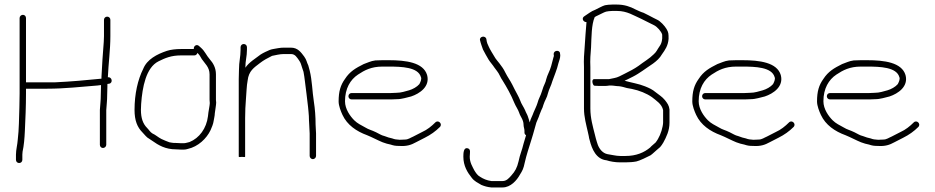

<svg xmlns="http://www.w3.org/2000/svg" viewBox="-20 -681 4100 842"><path d="M436 -594V-522C436 -514 435.7 -505.7 435 -497C431.3 -448.5 427.2 -394.8 425 -344V-336C359 -329.4 292.3 -323.3 222 -320H94V-602C94 -609.7 88 -616 80.5 -616C73 -616 66 -609.7 66 -602V-271C66 -250.3 65.7 -230.3 65 -211C63.4 -163.7 63.3 -112.6 58 -70C56.5 -46.1 50 -24.6 50 -3V20C50 27.9 56.1 34 64 34C71.9 34 78 27.9 78 20V-3C78 -6.3 78.3 -10.7 79 -16C84.9 -42.6 87.5 -73.7 89 -106C91.5 -158.3 94 -215.2 94 -271V-292H187C264.3 -292 336 -300.5 407 -306L423 -308V-304C422.3 -292 422 -279 422 -265C422 -238.1 419.4 -224.7 418 -199V-46C418 -38.3 424 -32 431.5 -32C439 -32 446 -38.3 446 -46V-198C447.5 -223.5 450 -238.1 450 -265C450 -278.3 450.3 -291 451 -303V-313H452L459 -314C476.7 -317.5 471.2 -345 453 -342V-343C455.7 -403 464 -462.9 464 -522V-594C464 -601.9 457.9 -608 450 -608C442.1 -608 436 -601.9 436 -594Z M928 -231C927.3 -235 927 -239 927 -243V-355C927 -384 914.3 -404.9 900 -421C884.8 -438.3 878.9 -455.8 862 -471L853 -479C842.7 -489.3 828.1 -479.4 830 -466H773C752 -466 728.1 -463.4 712 -458C668 -443.3 624.7 -420.7 608 -379C584.3 -331.7 570 -269.3 570 -199C570 -152.9 581.9 -123.1 605 -100C614.8 -90.2 622.4 -78.3 635 -72L647 -64C674.9 -44.1 705.1 -26 752 -26C761.3 -25.3 768.3 -25 773 -25H787C792.3 -25 798 -26 804 -28C848.5 -37.9 886 -73.1 903.5 -110.5C907.8 -119.8 915.8 -139 917 -151C918.4 -160.9 922 -173.5 922 -184C923.1 -193.1 928 -222.2 928 -231ZM894 -188C894 -186 893.3 -180.3 892 -171C885.4 -117.9 854.1 -75.3 811 -58C804.3 -56.9 794.3 -53 787 -53H773C768.3 -53 761.7 -53.3 753 -54C744.3 -54 738.3 -54.3 735 -55L723 -57C714.8 -59.7 695.5 -67.7 688 -71.5C673.3 -78.8 662.9 -89.4 648 -96C638.6 -101.7 633.1 -111.9 625 -120C606.9 -138.1 598 -162.9 598 -199.5C598 -207.8 598.3 -216.3 599 -225C604.3 -299.2 620.3 -384.6 675 -412C703.6 -426.3 730.7 -438 773 -438H832C838.7 -438 843.3 -441.7 846 -449C854.8 -440.2 858.8 -433.1 865 -422C877.7 -402.9 899 -386.9 899 -355V-243C899 -238.3 899.3 -233.7 900 -229C900 -220.6 894.8 -194.6 894 -188Z M1035 -474V-463C1035 -430.9 1028 -411.1 1028 -375C1027.3 -361.7 1027 -348 1027 -334V6C1027 8 1031.7 8.3 1041 7C1050.3 8.3 1055 8 1055 6V-163C1055 -189.3 1056.4 -223.3 1058.5 -246C1061 -273 1061.2 -303.8 1066 -328C1070.7 -370 1093.8 -384.3 1120 -404.5C1136.8 -417.5 1153.4 -426.2 1173 -436C1187 -438.8 1207.4 -444 1224 -444H1256C1274.5 -444 1281.8 -429.6 1291 -417C1299.8 -404.5 1300.4 -397.7 1305 -384L1311 -366C1313.5 -352.4 1315.6 -338.9 1317 -326C1321.2 -288.4 1327.5 -248.4 1331 -211.5L1333 -190.5C1334.3 -176.8 1335 -167.4 1335 -153C1335.7 -147.7 1336 -141.7 1336 -135C1336 -123.1 1338 -107.5 1338 -96V3C1338 10.1 1344.6 17 1352 17C1359.4 17 1366 10.1 1366 3V-96C1366 -107.2 1364 -122.9 1364 -135C1364 -169.5 1361.4 -203.3 1356.5 -234.5C1349.3 -280.2 1349 -328.2 1338 -372L1332 -394C1324.3 -409.5 1325.4 -417 1314 -433C1300.1 -451.5 1286.1 -472 1256 -472H1224C1216.7 -472 1209 -471.3 1201 -470C1190.5 -467.7 1172.1 -465.9 1163 -462C1150.8 -456.8 1134.9 -449.6 1123 -442C1100.3 -424.3 1072.2 -408.3 1056 -384C1056 -416.4 1063 -432.6 1063 -463V-474C1063 -481.9 1056.9 -488 1049 -488C1041.1 -488 1035 -481.9 1035 -474Z M1522 -245H1695C1703 -245 1711.3 -245.3 1720 -246C1743.3 -246 1764.1 -253.8 1783 -258C1819.8 -270.3 1866.9 -301.1 1853 -352C1836.5 -407.2 1760 -417 1685 -417H1657C1646.3 -417 1636 -416.7 1626 -416C1605 -413.4 1592.2 -405.7 1575 -400C1540 -382.5 1514.2 -367.8 1493 -335C1473.3 -307.7 1465 -280.1 1465 -236C1465 -216.8 1474.9 -192.3 1482 -177C1502.5 -133 1543.1 -105 1590 -88C1610.7 -79.7 1638 -65 1658 -57L1676 -51L1693 -47C1706.3 -42.6 1713.7 -41 1732 -41C1764.3 -38.7 1784.1 -46 1804 -57L1843 -77C1868.3 -89.6 1890.3 -105.3 1909 -124C1922.3 -137.3 1902.3 -157.3 1889 -144C1872.7 -127.7 1853.5 -112 1831 -102L1792 -82C1780.9 -77.6 1770.4 -69 1756 -69C1748.7 -68.3 1741 -68 1733 -68C1717.2 -69.3 1712 -69.5 1700 -74L1684 -78C1678 -80 1672.3 -82 1667 -84C1650.3 -88.2 1647.6 -92.2 1629 -101C1609.3 -110.8 1597.6 -112.2 1582 -122C1563.7 -132.2 1547.5 -139.5 1533.5 -153.5C1516 -171 1493 -202.4 1493 -237C1493 -292.9 1516.2 -331.5 1550 -354C1578.9 -373.2 1608.6 -389 1657 -389H1685C1741.2 -389 1813.5 -386.8 1826 -343C1830.5 -333.9 1822.6 -318.6 1819 -312C1808.6 -299.8 1790 -289.6 1774 -285C1757.3 -280.8 1740.1 -274 1718 -274C1710 -273.3 1702.3 -273 1695 -273H1522C1514.1 -273 1508 -266.9 1508 -259C1508 -251.1 1514.1 -245 1522 -245Z M2280 -107V-100C2280 -94.7 2282.3 -90.7 2287 -88C2282.7 -75 2279.9 -64.7 2276 -51C2269.1 -20.9 2260.4 -4.9 2254 27C2247.4 55 2238.9 70.2 2222.5 88.5C2212.6 99.5 2201.8 113 2184 113H2135C2114.8 110.1 2099.2 103.4 2085 94C2074.2 88.6 2066.3 76.2 2060 66C2051.6 49.1 2040 31.6 2040 6C2040 -10.1 2046.7 -27.9 2029.5 -31C2012.7 -34.1 2012 -8.8 2012 6C2012 46.5 2029.9 75.1 2049 99C2060.1 113.8 2075.4 120.7 2091 130C2104.9 135.8 2117.8 139.4 2134 141H2184C2219.5 141 2246.6 109.6 2260 85C2271 67.7 2275.9 58.3 2281 33C2288.9 -2.4 2300 -34.1 2310.5 -68.5L2317.5 -91.5C2321.6 -105.1 2328 -129.7 2332 -143C2337.4 -157.8 2341.7 -163.6 2346 -178L2354 -198C2358 -205.3 2361 -213 2363 -221C2368.5 -239.3 2379.3 -253.5 2383 -272C2387.3 -289.3 2397.8 -307.3 2402 -324C2410.4 -349.2 2422.5 -374.7 2429 -404C2432.7 -416.3 2437 -425.8 2437 -439L2436 -446C2436 -463.3 2408 -461.5 2408 -444L2409 -437C2409 -435 2408.3 -432.3 2407 -429C2404 -417.1 2400.7 -404.4 2397 -391C2390.9 -368.7 2380.2 -353 2375 -332C2373.1 -320.5 2367.1 -311.3 2363 -300L2356 -279C2351 -261.3 2341.9 -248.6 2337 -229C2333 -215.5 2325 -200.4 2320 -188C2314.8 -172.4 2307.2 -161 2303 -144C2301.3 -152.3 2297.1 -162.8 2295 -170C2292.7 -178.1 2285.9 -188.2 2283 -197C2276.7 -211.8 2266.4 -224.7 2261 -241C2255.6 -255.8 2244.6 -273.9 2237 -289L2227 -309C2217.2 -328.6 2206.2 -342.6 2196 -363C2188.8 -378.5 2180.3 -389.7 2171 -402C2164.9 -410.1 2152.9 -423.2 2148 -433C2143.6 -440 2127.2 -467 2124 -475C2119 -485 2114.6 -494.6 2113 -509C2110 -526.8 2081.6 -522 2085 -505C2088.6 -488.8 2093.7 -476.9 2098 -464C2101.3 -456.2 2118.8 -426.3 2123 -419C2129.5 -408.6 2141.7 -395.1 2148 -385L2160 -369C2168.7 -358.9 2176.1 -338.2 2184 -328C2202.2 -298.8 2221.6 -264.4 2235 -231C2241.6 -214.6 2251.8 -201.6 2257 -186C2261.5 -170.2 2276 -155.9 2276 -134C2276 -123.6 2280 -117.2 2280 -107Z M2552 -584C2549.6 -549.8 2545.8 -512.7 2544 -475L2541 -432C2540.3 -417.3 2540.3 -402.3 2541 -387V-205C2541 -168.1 2551.1 -133 2558 -102L2562 -84C2562.7 -78 2564 -72 2566 -66C2575.8 -26.8 2594.7 17.5 2640 22C2655.7 27.2 2678.1 31 2699 31H2723C2739.6 31 2757.4 29.7 2771 27C2783.9 24.4 2822 6 2833 0C2843.9 -7.6 2851.7 -16.6 2861 -24L2875 -36C2879.7 -41.3 2884.3 -48 2889 -56C2902.2 -80.4 2916 -107.7 2916 -143V-201C2913.8 -218.5 2907.3 -227.6 2896 -242C2882.2 -258.3 2871.8 -263.4 2856 -276C2840.3 -289.1 2828.6 -294.3 2808.5 -302.5C2781.1 -313.7 2749 -318.4 2719 -327C2723 -329 2727.3 -331 2732 -333L2756 -345C2771 -352.5 2784 -361.4 2797 -370C2826.2 -391.9 2864.5 -409.8 2883 -443C2896.3 -461.7 2910 -480.7 2912 -511C2912 -532.9 2911.9 -538.8 2903 -554C2895 -567.6 2875.2 -589.3 2861 -595L2847 -602C2842.3 -604.7 2835 -608.5 2825 -613.5L2802 -625C2794.6 -626.8 2775.6 -635.2 2766 -640C2744.7 -651.6 2718.3 -661 2686 -661H2665C2652.2 -661 2643 -659.7 2633 -658C2622.2 -655.3 2600.1 -642.5 2590 -638C2573 -632.3 2557.2 -618.9 2543 -610C2529.1 -601.9 2536.6 -584 2552 -584ZM2694 -303C2708.2 -301.4 2715.5 -298.7 2729 -295L2751 -291C2783.8 -284.4 2815.5 -271.4 2839 -255C2857.5 -239.9 2882.6 -225 2888 -198V-144C2888 -140 2887.3 -134.5 2886 -127.5C2880.9 -100.7 2869.6 -74.3 2855 -56C2846.4 -47.4 2838.7 -43 2831 -34C2804.9 -12.3 2770.6 3 2723 3H2700C2680.5 3 2661.2 -2.8 2644 -5C2623 -9.2 2609.3 -26.8 2602 -45L2597.5 -58.5C2595.8 -63.5 2594.3 -68.7 2593 -74L2589 -90C2579.9 -126.2 2569 -162.6 2569 -205V-387C2568.3 -402.3 2568.3 -417 2569 -431L2572 -473C2574.1 -519.4 2573.6 -572.5 2588 -606C2592 -608.7 2596.3 -611 2601 -613C2609.3 -616.3 2628.6 -627.6 2638 -630L2650 -632C2654 -632.7 2659 -633 2665 -633H2686C2730.6 -633 2758.8 -612.8 2791 -599L2833 -578C2837.7 -575.3 2843 -572.7 2849 -570C2861.7 -563.7 2880.4 -543.3 2884 -529V-512C2882.6 -496.2 2878.8 -486.4 2871 -476C2861.5 -462.5 2859.7 -454.3 2847 -443C2826.9 -422.9 2802.8 -409.8 2780 -392C2762.3 -379.4 2741 -368.5 2720 -358L2696 -346C2682 -339 2668 -337.9 2651 -334H2586C2571.1 -334 2579.7 -305 2587 -305C2594.3 -304.3 2601.7 -304 2609 -304H2631C2638.3 -304 2645.7 -304.7 2653 -306H2658C2672.2 -306 2680.7 -303 2694 -303Z M3073 -245H3246C3254 -245 3262.3 -245.3 3271 -246C3294.3 -246 3315.1 -253.8 3334 -258C3370.8 -270.3 3417.9 -301.1 3404 -352C3387.5 -407.2 3311 -417 3236 -417H3208C3197.3 -417 3187 -416.7 3177 -416C3156 -413.4 3143.2 -405.7 3126 -400C3091 -382.5 3065.2 -367.8 3044 -335C3024.3 -307.7 3016 -280.1 3016 -236C3016 -216.8 3025.9 -192.3 3033 -177C3053.5 -133 3094.1 -105 3141 -88C3161.7 -79.7 3189 -65 3209 -57L3227 -51L3244 -47C3257.3 -42.6 3264.7 -41 3283 -41C3315.3 -38.7 3335.1 -46 3355 -57L3394 -77C3419.3 -89.6 3441.3 -105.3 3460 -124C3473.3 -137.3 3453.3 -157.3 3440 -144C3423.7 -127.7 3404.5 -112 3382 -102L3343 -82C3331.9 -77.6 3321.4 -69 3307 -69C3299.7 -68.3 3292 -68 3284 -68C3268.2 -69.3 3263 -69.5 3251 -74L3235 -78C3229 -80 3223.3 -82 3218 -84C3201.3 -88.2 3198.6 -92.2 3180 -101C3160.3 -110.8 3148.6 -112.2 3133 -122C3114.7 -132.2 3098.5 -139.5 3084.5 -153.5C3067 -171 3044 -202.4 3044 -237C3044 -292.9 3067.2 -331.5 3101 -354C3129.9 -373.2 3159.6 -389 3208 -389H3236C3292.2 -389 3364.5 -386.8 3377 -343C3381.5 -333.9 3373.6 -318.6 3370 -312C3359.6 -299.8 3341 -289.6 3325 -285C3308.3 -280.8 3291.1 -274 3269 -274C3261 -273.3 3253.3 -273 3246 -273H3073C3065.1 -273 3059 -266.9 3059 -259C3059 -251.1 3065.1 -245 3073 -245Z M3620 -245H3793C3801 -245 3809.3 -245.3 3818 -246C3841.3 -246 3862.1 -253.8 3881 -258C3917.8 -270.3 3964.9 -301.1 3951 -352C3934.5 -407.2 3858 -417 3783 -417H3755C3744.3 -417 3734 -416.7 3724 -416C3703 -413.4 3690.2 -405.7 3673 -400C3638 -382.5 3612.2 -367.8 3591 -335C3571.3 -307.7 3563 -280.1 3563 -236C3563 -216.8 3572.9 -192.3 3580 -177C3600.5 -133 3641.1 -105 3688 -88C3708.7 -79.7 3736 -65 3756 -57L3774 -51L3791 -47C3804.3 -42.6 3811.7 -41 3830 -41C3862.3 -38.7 3882.1 -46 3902 -57L3941 -77C3966.3 -89.6 3988.3 -105.3 4007 -124C4020.3 -137.3 4000.3 -157.3 3987 -144C3970.7 -127.7 3951.5 -112 3929 -102L3890 -82C3878.9 -77.6 3868.4 -69 3854 -69C3846.7 -68.3 3839 -68 3831 -68C3815.2 -69.3 3810 -69.5 3798 -74L3782 -78C3776 -80 3770.3 -82 3765 -84C3748.3 -88.2 3745.6 -92.2 3727 -101C3707.3 -110.8 3695.6 -112.2 3680 -122C3661.7 -132.2 3645.5 -139.5 3631.5 -153.5C3614 -171 3591 -202.4 3591 -237C3591 -292.9 3614.2 -331.5 3648 -354C3676.9 -373.2 3706.6 -389 3755 -389H3783C3839.2 -389 3911.5 -386.8 3924 -343C3928.5 -333.9 3920.6 -318.6 3917 -312C3906.6 -299.8 3888 -289.6 3872 -285C3855.3 -280.8 3838.1 -274 3816 -274C3808 -273.3 3800.3 -273 3793 -273H3620C3612.1 -273 3606 -266.9 3606 -259C3606 -251.1 3612.1 -245 3620 -245Z"/></svg>

Font: HoneyBee
Style: XLit
Weight: 200
Foundry: Cannot Into Space Fonts
Version: Version 0.89